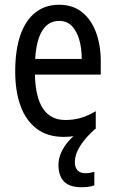

<svg xmlns="http://www.w3.org/2000/svg" viewBox="-20 -566 484 808"><path d="M295 117Q295 139 306.5 151Q318 163 339 163Q351 163 360.5 161Q370 159 377 157V214Q366 218 352.5 220Q339 222 323 222Q273 222 249.5 198Q226 174 226 128Q226 102 237 77Q248 52 266 31Q284 10 305 -5L381 -24Q351 3 332 27.5Q313 52 304 74Q295 96 295 117ZM229 -546Q286 -546 325 -515Q364 -484 384 -430Q404 -376 404 -308V-252H127Q129 -157 161 -109Q193 -61 255 -61Q290 -61 320.5 -70Q351 -79 383 -98V-24Q352 -7 319.5 1.5Q287 10 247 10Q179 10 133.5 -25Q88 -60 66 -121.5Q44 -183 44 -265Q44 -355 65.5 -417.5Q87 -480 128.5 -513Q170 -546 229 -546ZM229 -478Q184 -478 158.5 -438Q133 -398 128 -318H324Q324 -363 313.5 -399Q303 -435 282.5 -456.5Q262 -478 229 -478Z"/></svg>

Font: Noto Sans Display Condensed
Style: Regular
Weight: 400
Width: 3
Designer: Monotype Design Team
Foundry: Monotype Imaging Inc.
Version: Version 2.003